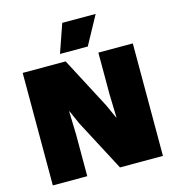

<svg xmlns="http://www.w3.org/2000/svg" viewBox="-125 -982 996 1088"><g transform="rotate(-15 373.0 -438.0)"><path d="M340 -876H536L445 -709H282ZM696 -660V0H444L286 -300L250 -381H248L252 -245V0H50V-660H302L460 -359L496 -279H498L494 -415V-660Z"/></g></svg>

Font: Elaine Sans Black
Style: Regular
Weight: 900
Designer: Wei Huang
Foundry: Wei Huang
Version: Version 2.001;December 24, 2019;FontCreator 12.0.0.2547 64-b